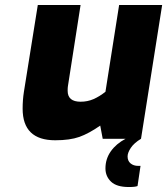

<svg xmlns="http://www.w3.org/2000/svg" viewBox="-20 -558 672 772"><path d="M493 71Q493 89 505 99Q517 109 536 109H545L533 190Q524 194 498 194Q449 194 426.5 172.5Q404 151 404 119Q404 81 425.5 50.5Q447 20 485 0H393L383 -53Q337 -21 299 -7.5Q261 6 202 6Q71 6 71 -121Q71 -156 76 -188L132 -538H304L253 -211Q252 -205 252 -193Q252 -149 304 -149Q332 -149 356 -159.5Q380 -170 404 -189L459 -538H632L547 0Q519 17 506 36.5Q493 56 493 71Z"/></svg>

Font: Exo ExtraBold
Style: Italic
Weight: 800
Italic angle: -9°
Designer: Natanael Gama
Foundry: Natanael Gama
Version: Version 1.500; ttfautohint (v1.6)